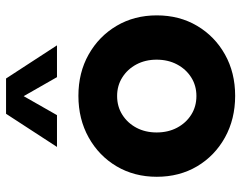

<svg xmlns="http://www.w3.org/2000/svg" viewBox="-100 -672 782 622"><g transform="rotate(-90 291.0 -361.0)"><path d="M291.5 9.8Q216.3 9.8 156.7 -23.2Q97.2 -56.2 63.2 -113.5Q29.3 -170.9 29.3 -244.1Q29.3 -316.9 63.2 -374.3Q97.2 -431.6 156.7 -464.8Q216.3 -498 291.5 -498Q366.7 -498 425.5 -464.8Q484.4 -431.6 518.3 -374.3Q552.2 -316.9 552.2 -244.1Q552.2 -170.9 518.3 -113.5Q484.4 -56.2 425.5 -23.2Q366.7 9.8 291.5 9.8ZM291 -115.7Q324.7 -115.7 351.3 -132.6Q377.9 -149.4 393.3 -178.5Q408.7 -207.5 408.7 -244.6Q408.7 -281.2 393.3 -310.1Q377.9 -338.9 351.3 -355.7Q324.7 -372.6 291 -372.6Q256.8 -372.6 230.2 -355.7Q203.6 -338.9 188.2 -310.1Q172.9 -281.2 172.9 -244.6Q172.9 -207.5 188.2 -178.5Q203.6 -149.4 230.2 -132.6Q256.8 -115.7 291 -115.7ZM455.1 -567.4H352.1L290.5 -675.3L229 -567.4H126L233.4 -732.4H347.7Z"/></g></svg>

Font: Kumbh Sans
Style: Bold
Weight: 700
Version: Version 1.005